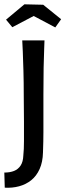

<svg xmlns="http://www.w3.org/2000/svg" viewBox="-45 -703 303 889"><path d="M-23 166 -25 96Q1 96 20 88.5Q39 81 50.5 63.5Q62 46 63 17Q66 -11 66 -49.5Q66 -88 66 -139.5Q66 -191 65 -258Q65 -322 63.5 -375Q62 -428 60.5 -465Q59 -502 58 -516H161Q161 -507 159.5 -475Q158 -443 157 -390Q156 -337 156 -265Q156 -221 156 -190Q156 -159 156 -135.5Q156 -112 156 -91Q156 -70 155.5 -48Q155 -26 154 3Q153 47 138.5 79.5Q124 112 99.5 131.5Q75 151 43.5 159.5Q12 168 -23 166ZM211 -576 111 -629 12 -577 -17 -612 68 -683 155 -681 238 -614Z"/></svg>

Font: Truculenta SemiBold
Style: Regular
Weight: 600
Version: Version 1.002